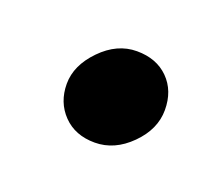

<svg xmlns="http://www.w3.org/2000/svg" viewBox="-40 -167 257 220"><g transform="rotate(20 88.5 -57.5)"><path d="M151 -62.5Q151 -39 131.5 -19.5Q112 0 88 0Q64 0 49.5 -15Q35 -30 35 -52.5Q35 -75 54.5 -95Q74 -115 98 -115Q122 -115 136.5 -100.5Q151 -86 151 -62.5Z"/></g></svg>

Font: Economica
Style: Bold Italic
Weight: 700
Designer: Vicente Lamonaca
Foundry: Vicente Lamonaca
Version: Version 1.100